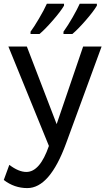

<svg xmlns="http://www.w3.org/2000/svg" viewBox="-20 -759 589 1016"><path d="M124.5 236.3Q55.7 236.3 0 193.4L29.3 113.3Q78.6 150.9 119.6 150.9Q191.4 150.9 238.8 13.2L24.4 -512.7H122.1L279.8 -102.1L419.9 -512.7H517.6L329.6 0Q243.2 236.3 124.5 236.3ZM189 -579.1H141.6V-591.3Q159.2 -614.7 186 -660.2Q212.9 -705.6 228 -739.3H318.8V-729Q300.8 -698.2 259 -650.4Q217.3 -602.5 189 -579.1ZM362.8 -579.1H315.9V-591.3Q339.8 -624.5 364.5 -667.7Q389.2 -710.9 401.9 -739.3H492.7V-729Q474.6 -698.2 432.9 -650.4Q391.1 -602.5 362.8 -579.1Z"/></svg>

Font: Cadman
Style: Regular
Weight: 400
Designer: Paul James MIller
Foundry: High-Logic / Made with FontCreator
Version: Version 2.114;March 28, 2021;FontCreator 13.0.0.2683 64-bit